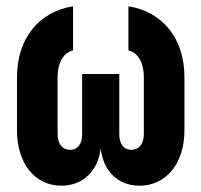

<svg xmlns="http://www.w3.org/2000/svg" viewBox="-20 -580 640 610"><path d="M175 10C244 10 292 -38 300 -109C307 -38 354 10 423 10C508 10 566 -61 566 -165V-335C566 -458 496 -543 388 -560V-420C420 -412 437 -379 437 -335V-154C437 -123 422 -104 397 -104C373 -104 359 -123 359 -154V-345H241V-154C241 -123 227 -104 203 -104C178 -104 163 -123 163 -154V-335C163 -379 180 -412 212 -420V-560C104 -543 34 -458 34 -335V-165C34 -61 91 10 175 10Z"/></svg>

Font: JetBrains Mono ExtraBold
Style: Regular
Weight: 800
Monospace: yes
Designer: Philipp Nurullin, Konstantin Bulenkov
Foundry: JetBrains
Version: Version 2.305